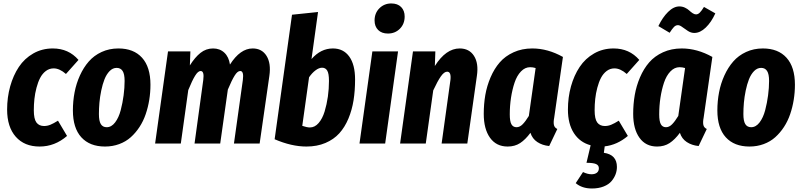

<svg xmlns="http://www.w3.org/2000/svg" viewBox="-20 -827 4620 1106"><path d="M284.2 -547.9Q375 -547.9 432.1 -481.9L359.9 -400.9Q323.2 -433.1 289.1 -433.1Q264.2 -433.1 244.1 -418Q224.1 -402.8 211.4 -378.4Q198.7 -354 190.2 -321.5Q181.6 -289.1 178.2 -256.8Q174.8 -224.6 174.8 -191.9Q174.8 -141.6 189.9 -121.3Q205.1 -101.1 233.9 -101.1Q252.4 -101.1 270.3 -108.4Q288.1 -115.7 314 -131.8L366.2 -43.9Q295.9 17.1 208 17.1Q120.6 17.1 70.8 -39.3Q21 -95.7 21 -195.8Q21 -266.1 38.6 -329.3Q56.2 -392.6 88.6 -441.4Q121.1 -490.2 171.6 -519Q222.2 -547.9 284.2 -547.9Z M585 17.1Q497.1 17.1 448.5 -36.1Q399.9 -89.4 399.9 -190.9Q399.9 -244.6 409.7 -295.4Q419.4 -346.2 440.4 -392.3Q461.4 -438.5 491.5 -472.9Q521.5 -507.3 565.4 -527.6Q609.4 -547.9 662.1 -547.9Q750 -547.9 798.3 -494.4Q846.7 -440.9 846.7 -338.9Q846.7 -294.9 839.8 -252.2Q833 -209.5 819.3 -169.4Q805.7 -129.4 783.7 -95.7Q761.7 -62 733.4 -36.6Q705.1 -11.2 667 2.9Q628.9 17.1 585 17.1ZM594.7 -94.2Q622.1 -94.2 643.1 -121.8Q664.1 -149.4 675.3 -192.1Q686.5 -234.9 692.1 -278.1Q697.8 -321.3 697.8 -360.8Q697.8 -400.4 686.3 -418.2Q674.8 -436 651.9 -436Q629.4 -436 611.3 -417.5Q593.3 -398.9 582 -370.4Q570.8 -341.8 563.2 -305.4Q555.7 -269 552.7 -235.1Q549.8 -201.2 549.8 -169.9Q549.8 -129.9 560.8 -112.1Q571.8 -94.2 594.7 -94.2Z M1435.5 -547.9Q1488.8 -547.9 1515.4 -505.1Q1542 -462.4 1531.7 -390.1L1475.6 0H1327.6L1378.9 -366.2Q1385.7 -418 1363.8 -418Q1348.1 -418 1331.8 -391.8Q1315.4 -365.7 1292.5 -311L1248.5 0H1100.6L1150.9 -366.2Q1157.7 -418 1135.7 -418Q1120.6 -418 1103.8 -390.6Q1086.9 -363.3 1064.5 -308.1L1021.5 0H873.5L947.8 -530.8H1076.7L1073.7 -450.2Q1103 -497.1 1135 -522.5Q1167 -547.9 1207.5 -547.9Q1246.6 -547.9 1272.5 -523.4Q1298.3 -499 1304.7 -455.1Q1363.8 -547.9 1435.5 -547.9Z M1897.5 -547.9Q1958 -547.9 1991.7 -501.5Q2025.4 -455.1 2025.4 -369.1Q2025.4 -304.7 2016.6 -249.3Q2007.8 -193.8 1987.1 -144Q1966.3 -94.2 1934.6 -59.1Q1902.8 -23.9 1854.5 -3.4Q1806.2 17.1 1745.1 17.1Q1659.2 17.1 1562 -24.9L1662.1 -742.2L1812 -757.8L1774.4 -486.8Q1827.6 -547.9 1897.5 -547.9ZM1835.4 -437Q1817.9 -437 1797.9 -422.1Q1777.8 -407.2 1760.3 -381.8L1721.2 -102.1Q1748 -92.8 1765.1 -92.8Q1793.5 -92.8 1815.4 -118.2Q1837.4 -143.6 1849.9 -184.6Q1862.3 -225.6 1868.7 -270.5Q1875 -315.4 1875 -360.8Q1875 -403.3 1865 -420.2Q1855 -437 1835.4 -437Z M2214.8 -633.8Q2178.7 -633.8 2158.2 -654.3Q2137.7 -674.8 2137.7 -709Q2137.7 -751.5 2165.5 -779.3Q2193.4 -807.1 2233.9 -807.1Q2270.5 -807.1 2290.8 -786.4Q2311 -765.6 2311 -731.9Q2311 -689 2283.4 -661.4Q2255.9 -633.8 2214.8 -633.8ZM2272.9 -530.8 2198.7 0H2050.8L2125 -530.8Z M2627.9 -547.9Q2683.1 -547.9 2710.4 -505.1Q2737.8 -462.4 2727.1 -390.1L2671.9 0H2523.9L2574.7 -366.2Q2580.1 -414.1 2555.7 -414.1Q2538.6 -414.1 2519.5 -387Q2500.5 -359.9 2475.6 -306.2L2432.6 0H2284.7L2358.9 -530.8H2487.8L2484.9 -446.8Q2548.8 -547.9 2627.9 -547.9Z M3046.4 -547.9Q3135.3 -547.9 3222.7 -499L3172.4 -148.9Q3167.5 -124 3170.7 -107.9Q3173.8 -91.8 3190.4 -84L3143.6 14.2Q3104 10.3 3075.2 -8.8Q3046.4 -27.8 3035.6 -62Q3006.8 -22.9 2976.3 -2.9Q2945.8 17.1 2904.3 17.1Q2838.9 17.1 2802.7 -33.4Q2766.6 -84 2766.6 -170.9Q2766.6 -227.5 2775.6 -279.8Q2784.7 -332 2805.9 -381.6Q2827.1 -431.2 2858.6 -467.5Q2890.1 -503.9 2938.5 -525.9Q2986.8 -547.9 3046.4 -547.9ZM3033.7 -439.9Q3004.4 -439.9 2981 -415.5Q2957.5 -391.1 2944.1 -350.8Q2930.7 -310.5 2923.6 -263.9Q2916.5 -217.3 2916.5 -168Q2916.5 -127.9 2926 -111.1Q2935.5 -94.2 2955.6 -94.2Q2974.1 -94.2 2990.7 -111.1Q3007.3 -127.9 3026.4 -159.2L3065.4 -435.1Q3049.3 -439.9 3033.7 -439.9Z M3596.7 -43.9Q3535.6 7.8 3463.4 16.1L3458.5 53.2Q3533.7 64 3533.7 134.8Q3533.7 156.2 3526.1 176.8Q3518.6 197.3 3502.7 216.3Q3486.8 235.4 3457.5 247.1Q3428.2 258.8 3389.6 258.8Q3332.5 258.8 3296.4 228L3338.4 164.1Q3364.7 176.8 3387.7 176.8Q3406.7 176.8 3418.2 168Q3429.7 159.2 3429.7 142.1Q3429.7 125 3413.3 117.9Q3397 110.8 3358.4 110.8L3382.3 9.8Q3320.3 -6.8 3285.9 -60.1Q3251.5 -113.3 3251.5 -195.8Q3251.5 -266.1 3269 -329.3Q3286.6 -392.6 3319.1 -441.4Q3351.6 -490.2 3402.1 -519Q3452.6 -547.9 3514.6 -547.9Q3605.5 -547.9 3662.6 -481.9L3590.3 -400.9Q3553.7 -433.1 3519.5 -433.1Q3494.6 -433.1 3474.6 -418Q3454.6 -402.8 3441.9 -378.4Q3429.2 -354 3420.7 -321.5Q3412.1 -289.1 3408.7 -256.8Q3405.3 -224.6 3405.3 -191.9Q3405.3 -141.6 3420.4 -121.3Q3435.5 -101.1 3464.4 -101.1Q3482.9 -101.1 3500.7 -108.4Q3518.6 -115.7 3544.4 -131.8Z M3979.5 -637.2Q3960.9 -637.2 3943.1 -648.4Q3925.3 -659.7 3910.6 -670.9Q3896 -682.1 3885.3 -682.1Q3872.6 -682.1 3862.3 -671.6Q3852.1 -661.1 3837.4 -638.2L3772.5 -676.8Q3796.4 -726.6 3828.4 -758.3Q3860.4 -790 3893.6 -790Q3910.2 -790 3925.3 -783Q3940.4 -775.9 3949.7 -767.1Q3959 -758.3 3969.5 -751.2Q3980 -744.1 3989.3 -744.1Q4001 -744.1 4011.2 -754.4Q4021.5 -764.6 4035.2 -787.1L4100.6 -750Q4077.6 -699.2 4045.4 -668.2Q4013.2 -637.2 3979.5 -637.2ZM3907.2 -547.9Q3996.1 -547.9 4083.5 -499L4033.2 -148.9Q4028.3 -124 4031.5 -107.9Q4034.7 -91.8 4051.3 -84L4004.4 14.2Q3964.8 10.3 3936 -8.8Q3907.2 -27.8 3896.5 -62Q3867.7 -22.9 3837.2 -2.9Q3806.6 17.1 3765.1 17.1Q3699.7 17.1 3663.6 -33.4Q3627.4 -84 3627.4 -170.9Q3627.4 -227.5 3636.5 -279.8Q3645.5 -332 3666.7 -381.6Q3688 -431.2 3719.5 -467.5Q3751 -503.9 3799.3 -525.9Q3847.7 -547.9 3907.2 -547.9ZM3894.5 -439.9Q3865.2 -439.9 3841.8 -415.5Q3818.4 -391.1 3804.9 -350.8Q3791.5 -310.5 3784.4 -263.9Q3777.3 -217.3 3777.3 -168Q3777.3 -127.9 3786.9 -111.1Q3796.4 -94.2 3816.4 -94.2Q3835 -94.2 3851.6 -111.1Q3868.2 -127.9 3887.2 -159.2L3926.3 -435.1Q3910.2 -439.9 3894.5 -439.9Z M4297.4 17.1Q4209.5 17.1 4160.9 -36.1Q4112.3 -89.4 4112.3 -190.9Q4112.3 -244.6 4122.1 -295.4Q4131.8 -346.2 4152.8 -392.3Q4173.8 -438.5 4203.9 -472.9Q4233.9 -507.3 4277.8 -527.6Q4321.8 -547.9 4374.5 -547.9Q4462.4 -547.9 4510.7 -494.4Q4559.1 -440.9 4559.1 -338.9Q4559.1 -294.9 4552.2 -252.2Q4545.4 -209.5 4531.7 -169.4Q4518.1 -129.4 4496.1 -95.7Q4474.1 -62 4445.8 -36.6Q4417.5 -11.2 4379.4 2.9Q4341.3 17.1 4297.4 17.1ZM4307.1 -94.2Q4334.5 -94.2 4355.5 -121.8Q4376.5 -149.4 4387.7 -192.1Q4398.9 -234.9 4404.5 -278.1Q4410.2 -321.3 4410.2 -360.8Q4410.2 -400.4 4398.7 -418.2Q4387.2 -436 4364.3 -436Q4341.8 -436 4323.7 -417.5Q4305.7 -398.9 4294.4 -370.4Q4283.2 -341.8 4275.6 -305.4Q4268.1 -269 4265.1 -235.1Q4262.2 -201.2 4262.2 -169.9Q4262.2 -129.9 4273.2 -112.1Q4284.2 -94.2 4307.1 -94.2Z"/></svg>

Font: Fira Sans Compressed
Style: Bold Italic
Weight: 700
Width: 3
Italic angle: -8°
Designer: Carrois Corporate & Edenspiekermann AG
Foundry: Carrois Corporate GbR & Edenspiekermann AG
Version: Version 4.203;PS 004.203;hotconv 1.0.88;makeotf.lib2.5.64775